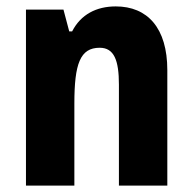

<svg xmlns="http://www.w3.org/2000/svg" viewBox="-20 -672 601 599"><path d="M341 -652C281 -652 232 -627 205 -574H196L178 -642H61V-93H212V-349C212 -473 230 -523 291 -523C336 -523 351 -484 351 -408V-93H502V-453C502 -585 440 -652 341 -652Z"/></svg>

Font: Noto Sans Kannada UI Condensed ExtraBold
Style: Regular
Weight: 800
Width: 3
Designer: Jelle Bosma - Monotype Design Team
Foundry: Monotype Imaging Inc.
Version: Version 2.005